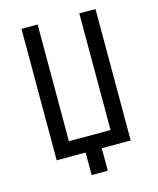

<svg xmlns="http://www.w3.org/2000/svg" viewBox="-125 -817 849 1030"><g transform="rotate(-15 299.5 -302.5)"><path d="M254.4 125V0H93.8V-730H183.6V-82H415V-730H504.9V0H344.2V125Z"/></g></svg>

Font: UDEV Gothic 35
Style: Regular
Weight: 400
Version: v2.1.0; ttfautohint (v1.8.4.7-5d5b-dirty) -l 6 -r 45 -G 200 